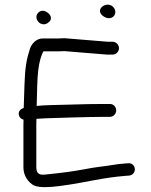

<svg xmlns="http://www.w3.org/2000/svg" viewBox="-20 -781 645 819"><path d="M464.8 -711.6C474.7 -722.1 474.7 -739.5 462.3 -751.8C449.5 -764.6 430.2 -763.7 416.5 -753.1C403 -742.7 402.3 -724.8 419.8 -712.5C436.7 -700.1 454.7 -700.9 464.8 -711.6ZM145.3 -686C154.3 -677.4 171.7 -672.1 186.6 -685.2C205.2 -698.8 196.6 -717.2 184.1 -726.2C174 -734.9 156.5 -740.2 143.3 -727.1C129.5 -713.3 135.9 -694.9 145.3 -686ZM79.9 -248.3V-68.5C79.9 -38.4 92.3 -13.1 116.3 4.9C145.3 27.7 227.7 17.2 376.7 -11.4C433.6 -21.9 470.3 -27.3 518 -31.1L531.5 -32.1L532.1 -32.2C550.4 -35.1 557.1 -51.4 554.8 -63.6C552.7 -74.5 543.3 -86.6 525.4 -84.5L513 -83.6C492.3 -82 475.5 -80 461.9 -77.5C416 -69.9 399.1 -70.5 330.8 -57.4C291.8 -50 239.9 -43.1 176.6 -36.8C147.7 -33 138.2 -40.5 135.5 -59.6C135.1 -62.4 134.9 -65.5 134.9 -68.9V-247.6C134.9 -256.4 135.1 -264.4 135.4 -274.1C145 -274.9 158.8 -275.8 174.1 -276.4C232.4 -278.2 357.6 -282.5 422.7 -282.5H448C466.4 -282.5 476 -297.9 475.7 -311C475.3 -323.2 466.1 -337.5 449 -337.5H422.7C381.6 -337.5 336 -336.7 285.9 -335C219.7 -332.8 174 -333.3 136.4 -329.2C137 -348.9 137.8 -378.4 138.8 -416.9C140.1 -464.7 144.5 -501.4 151.5 -526.3C156.9 -545.4 162.2 -557.7 165.4 -562H231C239.4 -562 245.3 -562.2 255.4 -562.9L437.3 -548H460C475 -548 487.5 -560.5 487.5 -575.5C487.5 -590.5 475 -603 460 -603H438.7L254 -618.1L252 -617.9C245.5 -617.3 238.5 -617 231 -617H162.4C133.3 -617 113.8 -592.4 107.5 -572.4C92.9 -526.3 86.7 -494.2 84.3 -417C82.9 -374 82 -342.8 81.2 -320.7C69.6 -317.2 57.7 -307.1 60.1 -292.2C61.6 -282.3 68.2 -273.8 80.4 -270.5C80.1 -263.3 79.9 -255.5 79.9 -248.3Z"/></svg>

Font: MewTooHand
Style: BdWide
Weight: 400
Designer: Mew Too, Robert Jablonski
Version: Version 0.77